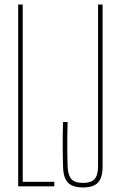

<svg xmlns="http://www.w3.org/2000/svg" viewBox="-20 -820 522 845"><path d="M60 0V-800H80V-20H219V0ZM345.5 5Q314.5 5 295.2 -4.5Q276 -14 267 -34.5Q258 -55 257.5 -88Q256 -140.5 256 -185.5Q256 -230.5 257.5 -283H277.5Q276.5 -250.5 276.2 -218Q276 -185.5 276.2 -153Q276.5 -120.5 277.5 -88Q279 -49 294 -32Q309 -15 345.5 -15Q381 -15 396.2 -32Q411.5 -49 411.5 -88V-800H431.5V-88Q431.5 -38.5 411.5 -16.8Q391.5 5 345.5 5Z"/></svg>

Font: Big Shoulders Display Thin Thin
Style: Regular
Weight: 250
Version: Version 2.002